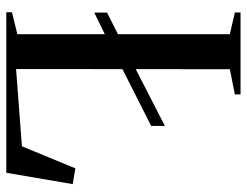

<svg xmlns="http://www.w3.org/2000/svg" viewBox="-107 -676 783 609"><g transform="rotate(90 284.5 -371.5)"><path d="M19 0V-18L88.5 -35V-709L19.5 -725V-743H279.5V-725L199.5 -709L199 -31L444 -49.5L514 -219L564 -210.5L528 0ZM20 -279V-319.5L107 -363.5L121.5 -370.5L379.5 -503V-459.5L120.5 -328.5L107 -321.5Z"/></g></svg>

Font: Merriweather 144pt
Style: Regular
Weight: 400
Version: Version 2.100